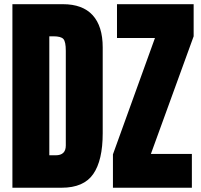

<svg xmlns="http://www.w3.org/2000/svg" viewBox="-20 -879 943 899"><path d="M268.6 0H38.1V-859.4H274.4Q366.7 -859.4 413.8 -807.9Q460.9 -756.3 460.9 -657.2V-254.9Q460.9 -127.9 416.5 -64Q372.1 0 268.6 0ZM210.9 -709V-151.9H240.7Q288.1 -151.9 288.1 -197.8V-641.1Q288.1 -683.6 276.9 -696.3Q265.6 -709 230 -709ZM878.4 0H508.8V-156.2L705.6 -701.2H527.8V-859.4H886.7V-709L686.5 -158.2H878.4Z"/></svg>

Font: Anton
Style: Regular
Weight: 400
Designer: Vernon Adams, Tural Alisoy
Foundry: Vernon Adams
Version: Version 2.300